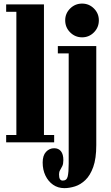

<svg xmlns="http://www.w3.org/2000/svg" viewBox="-20 -774 601 1044"><path d="M13.5 0V-40H69V-710H13.5V-750H219V-40H274.5V0ZM330 249Q295 249 268.5 230.5Q242 212 227 180.5Q212 149 212 110Q212 71.5 230.2 51.8Q248.5 32 274.5 32Q298.5 32 311.5 48.5Q324.5 65 324.5 96.5Q324.5 117 318.8 129Q313 141 307 150.8Q301 160.5 301 173.5Q301 181.5 302.2 189.5Q303.5 197.5 308 202.8Q312.5 208 321 208Q343 208 348.2 185.2Q353.5 162.5 353.5 115.5V-483.5H294.5V-523.5H503.5V15.5Q503.5 88 487 134Q470.5 180 444.2 205Q418 230 387.8 239.5Q357.5 249 330 249ZM426.5 -571Q388.5 -571 361.5 -598Q334.5 -625 334.5 -663.5Q334.5 -701 361.5 -727.8Q388.5 -754.5 426.5 -754.5Q464 -754.5 490.8 -727.8Q517.5 -701 517.5 -663.5Q517.5 -625 490.8 -598Q464 -571 426.5 -571Z"/></svg>

Font: Imbue Thin 10pt Black
Style: Regular
Weight: 900
Version: Version 1.102